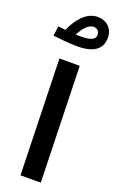

<svg xmlns="http://www.w3.org/2000/svg" viewBox="-184 -979 630 1023"><g transform="rotate(20 131.0 -467.0)"><path d="M130 -749C240 -749 269 -796 269 -847C269 -904 228 -934 181 -934C113 -934 66 -867 42 -810C25 -812 10 -814 0 -815L-7 -760C18 -756 89 -749 130 -749ZM179 -877C196 -877 212 -866 212 -843C212 -822 197 -805 130 -805C121 -805 112 -805 102 -805C125 -851 153 -877 179 -877ZM82 0H197L179 -656H64Z"/></g></svg>

Font: Noto Sans Arabic UI Cn SmBd
Style: Regular
Weight: 600
Width: 3
Designer: Monotype Design Team, Nadine Chahine and Nizar Qandah
Foundry: Monotype Imaging Inc.
Version: Version 2.010